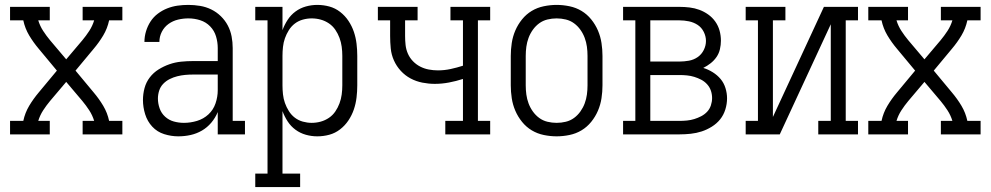

<svg xmlns="http://www.w3.org/2000/svg" viewBox="-20 -548 4040 783"><path d="M21 0V-55H75Q82 -88 99 -116.5Q116 -145 138 -171L212 -260L138 -349Q116 -375 99 -403.5Q82 -432 75 -465H21V-520H183V-465H136Q143 -442 156 -422Q169 -402 184 -384L250 -306L316 -384Q331 -402 344 -422Q357 -442 364 -465H317V-520H479V-465H425Q418 -432 401 -403.5Q384 -375 362 -349L288 -260L362 -171Q384 -145 401 -116.5Q418 -88 425 -55H479V0H317V-55H364Q357 -78 344 -98Q331 -118 316 -136L250 -214L184 -136Q169 -118 156 -98Q143 -78 136 -55H183V0Z M707 8Q678 8 649.5 -1Q621 -10 601 -31.5Q581 -53 572 -82Q563 -111 563 -140Q563 -165 569.5 -189Q576 -213 591 -232.5Q606 -252 627 -265Q648 -278 671 -286Q694 -294 718.5 -296.5Q743 -299 768 -299H868V-352Q868 -376 861 -399.5Q854 -423 837 -440.5Q820 -458 796.5 -465.5Q773 -473 748 -473Q727 -473 706 -468Q685 -463 667.5 -450.5Q650 -438 640 -418.5Q630 -399 630 -377H569Q569 -399 575.5 -420.5Q582 -442 594 -460.5Q606 -479 624 -492.5Q642 -506 662.5 -514Q683 -522 704.5 -525Q726 -528 748 -528Q772 -528 796 -524Q820 -520 841.5 -509.5Q863 -499 880.5 -482Q898 -465 909 -444Q920 -423 924.5 -399.5Q929 -376 929 -352V-55H979V0H868V-91Q858 -67 841.5 -47.5Q825 -28 803.5 -15.5Q782 -3 757.5 2.5Q733 8 707 8ZM730 -47Q757 -47 783.5 -55Q810 -63 830 -81.5Q850 -100 859 -126.5Q868 -153 868 -180V-244H768Q751 -244 735 -242.5Q719 -241 703 -237Q687 -233 672 -225.5Q657 -218 645.5 -206Q634 -194 629 -178Q624 -162 624 -146Q624 -126 631 -106Q638 -86 653.5 -72Q669 -58 689 -52.5Q709 -47 730 -47Z M1021 215V160H1071V-465H1021V-520H1132V-425Q1140 -447 1153 -467Q1166 -487 1185 -501Q1204 -515 1227 -521.5Q1250 -528 1274 -528Q1299 -528 1323 -521.5Q1347 -515 1367 -499.5Q1387 -484 1401 -463Q1415 -442 1423 -418.5Q1431 -395 1434 -370Q1437 -345 1437 -320V-200Q1437 -175 1434 -150Q1431 -125 1423 -101.5Q1415 -78 1401 -57Q1387 -36 1367 -20.5Q1347 -5 1323 1.5Q1299 8 1274 8Q1250 8 1227 1.5Q1204 -5 1185 -19Q1166 -33 1153 -53Q1140 -73 1132 -95V160H1204V215ZM1251 -47Q1270 -47 1288 -52Q1306 -57 1321.5 -67.5Q1337 -78 1347.5 -93.5Q1358 -109 1364.5 -126.5Q1371 -144 1373.5 -162.5Q1376 -181 1376 -200V-320Q1376 -339 1373.5 -357.5Q1371 -376 1364.5 -393.5Q1358 -411 1347.5 -426.5Q1337 -442 1321.5 -452.5Q1306 -463 1288 -468Q1270 -473 1251 -473Q1233 -473 1215 -468Q1197 -463 1182.5 -452Q1168 -441 1158 -425Q1148 -409 1142 -392Q1136 -375 1134 -356.5Q1132 -338 1132 -320V-200Q1132 -182 1134 -163.5Q1136 -145 1142 -128Q1148 -111 1158 -95Q1168 -79 1182.5 -68Q1197 -57 1215 -52Q1233 -47 1251 -47Z M1796 0V-55H1868V-226Q1840 -217 1811 -211.5Q1782 -206 1753 -206Q1728 -206 1702.5 -211Q1677 -216 1654.5 -228Q1632 -240 1614.5 -259Q1597 -278 1586.5 -301.5Q1576 -325 1573.5 -350.5Q1571 -376 1571 -401V-465H1521V-520H1683V-465H1632V-401Q1632 -383 1634 -364.5Q1636 -346 1643.5 -329Q1651 -312 1664 -298.5Q1677 -285 1693.5 -276.5Q1710 -268 1728.5 -264.5Q1747 -261 1766 -261Q1792 -261 1817.5 -266.5Q1843 -272 1868 -280V-465H1817V-520H1979V-465H1929V-55H1979V0Z M2250 8Q2224 8 2197.5 2.5Q2171 -3 2148.5 -16.5Q2126 -30 2109 -51Q2092 -72 2081.5 -96.5Q2071 -121 2067 -147.5Q2063 -174 2063 -200V-320Q2063 -346 2067 -372.5Q2071 -399 2081.5 -423.5Q2092 -448 2109 -469Q2126 -490 2148.5 -503.5Q2171 -517 2197.5 -522.5Q2224 -528 2250 -528Q2276 -528 2302.5 -522.5Q2329 -517 2351.5 -503.5Q2374 -490 2391 -469Q2408 -448 2418.5 -423.5Q2429 -399 2433 -372.5Q2437 -346 2437 -320V-200Q2437 -174 2433 -147.5Q2429 -121 2418.5 -96.5Q2408 -72 2391 -51Q2374 -30 2351.5 -16.5Q2329 -3 2302.5 2.5Q2276 8 2250 8ZM2250 -47Q2269 -47 2287.5 -51.5Q2306 -56 2321 -67Q2336 -78 2347 -93.5Q2358 -109 2364.5 -126.5Q2371 -144 2373.5 -162.5Q2376 -181 2376 -200V-320Q2376 -339 2373.5 -357.5Q2371 -376 2364.5 -393.5Q2358 -411 2347 -426.5Q2336 -442 2321 -453Q2306 -464 2287.5 -468.5Q2269 -473 2250 -473Q2231 -473 2212.5 -468.5Q2194 -464 2179 -453Q2164 -442 2153 -426.5Q2142 -411 2135.5 -393.5Q2129 -376 2126.5 -357.5Q2124 -339 2124 -320V-200Q2124 -181 2126.5 -162.5Q2129 -144 2135.5 -126.5Q2142 -109 2153 -93.5Q2164 -78 2179 -67Q2194 -56 2212.5 -51.5Q2231 -47 2250 -47Z M2521 0V-55H2571V-465H2521V-520H2751Q2772 -520 2792.5 -517.5Q2813 -515 2832 -508Q2851 -501 2868 -489Q2885 -477 2897 -460Q2909 -443 2914.5 -423Q2920 -403 2920 -382Q2920 -365 2916 -347.5Q2912 -330 2902 -315.5Q2892 -301 2878 -290Q2864 -279 2848 -271Q2868 -265 2886.5 -253.5Q2905 -242 2918.5 -226Q2932 -210 2938.5 -189Q2945 -168 2945 -147Q2945 -124 2938 -101.5Q2931 -79 2917 -61.5Q2903 -44 2883 -31.5Q2863 -19 2841.5 -12Q2820 -5 2797 -2.5Q2774 0 2751 0ZM2751 -297Q2770 -297 2789.5 -300.5Q2809 -304 2825 -315Q2841 -326 2850 -344Q2859 -362 2859 -381Q2859 -400 2850 -418Q2841 -436 2825 -446.5Q2809 -457 2789.5 -461Q2770 -465 2751 -465H2632V-297ZM2632 -55H2751Q2766 -55 2781.5 -56.5Q2797 -58 2811.5 -62.5Q2826 -67 2839.5 -74Q2853 -81 2863.5 -92Q2874 -103 2879 -118Q2884 -133 2884 -148Q2884 -164 2879 -178.5Q2874 -193 2863.5 -204.5Q2853 -216 2839.5 -223Q2826 -230 2811.5 -234.5Q2797 -239 2781.5 -240.5Q2766 -242 2751 -242H2632Z M3021 0V-55H3071V-465H3021V-520H3183V-465H3132V-71L3340 -520H3479V-465H3429V-55H3479V0H3317V-55H3368V-449L3160 0Z M3521 0V-55H3575Q3582 -88 3599 -116.5Q3616 -145 3638 -171L3712 -260L3638 -349Q3616 -375 3599 -403.5Q3582 -432 3575 -465H3521V-520H3683V-465H3636Q3643 -442 3656 -422Q3669 -402 3684 -384L3750 -306L3816 -384Q3831 -402 3844 -422Q3857 -442 3864 -465H3817V-520H3979V-465H3925Q3918 -432 3901 -403.5Q3884 -375 3862 -349L3788 -260L3862 -171Q3884 -145 3901 -116.5Q3918 -88 3925 -55H3979V0H3817V-55H3864Q3857 -78 3844 -98Q3831 -118 3816 -136L3750 -214L3684 -136Q3669 -118 3656 -98Q3643 -78 3636 -55H3683V0Z"/></svg>

Font: Iosevka Curly Slab Light
Style: Regular
Weight: 300
Monospace: yes
Designer: Belleve Invis
Foundry: Belleve Invis
Version: Version 22.1.2; ttfautohint (v1.8.4)